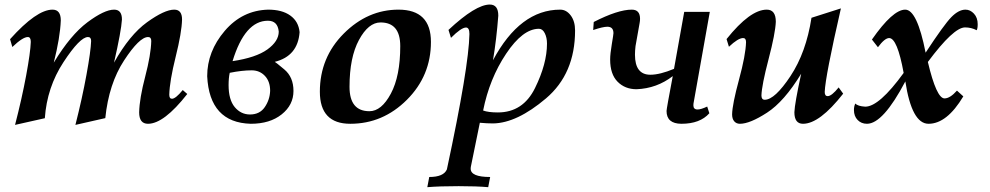

<svg xmlns="http://www.w3.org/2000/svg" viewBox="-20 -524 4268 828"><path d="M305.2 14.6Q334.5 -100.6 353 -202.1Q371.6 -303.7 373 -347.2Q373 -364.3 359.4 -364.3Q324.7 -364.3 253.7 -255.9Q182.6 -147.5 173.3 -14.2L44.9 14.6Q74.2 -98.6 92.8 -198.5Q111.3 -298.3 112.8 -343.3Q112.8 -364.3 100.1 -364.3Q78.1 -364.3 33.2 -321.3L23.4 -355Q137.7 -482.4 206.5 -482.4Q242.2 -482.4 242.2 -436Q239.3 -362.3 211.9 -253.9Q284.2 -373.5 357.2 -428Q430.2 -482.4 472.2 -482.4Q505.9 -482.4 505.9 -439.9Q502.9 -390.1 471.7 -253.9Q538.6 -373.5 614 -428Q689.5 -482.4 731.4 -482.4Q765.1 -482.4 765.1 -439.9Q763.7 -383.8 737.5 -278.8Q711.4 -173.8 710 -115.7Q710 -98.1 721.7 -98.1Q737.3 -98.1 768.1 -135.7L787.6 -118.7Q687 9.8 618.2 9.8Q580.1 9.8 580.1 -39.6Q581.5 -99.6 606.2 -193.8Q630.9 -288.1 632.3 -347.2Q632.3 -364.3 618.7 -364.3Q581.1 -364.3 515.1 -263.4Q449.2 -162.6 434.1 -14.6Z M1061.5 9.8Q883.3 4.9 873.5 -195.3Q873.5 -302.2 949.2 -390.9Q1024.9 -479.5 1136.7 -482.4Q1196.8 -482.4 1232.2 -456.8Q1267.6 -431.2 1272 -385.3Q1264.6 -282.2 1165 -257.3Q1167 -257.3 1206.3 -224.4Q1245.6 -191.4 1245.6 -131.8Q1245.6 -71.3 1194.8 -30.8Q1144 9.8 1061.5 9.8ZM982.9 -260.3Q1084 -275.4 1133.1 -310.8Q1182.1 -346.2 1182.1 -387.7Q1177.7 -434.6 1135.3 -434.6Q1036.1 -434.6 982.9 -260.3ZM1058.1 -30.3Q1100.1 -30.3 1121.8 -62Q1143.6 -93.8 1145 -132.3Q1145 -172.9 1122.3 -196.8Q1099.6 -220.7 1065.4 -220.7Q1023.9 -220.7 970.7 -210Q965.8 -187.5 965.8 -157.2Q965.8 -93.8 992.4 -62Q1019 -30.3 1058.1 -30.3Z M1573.2 -44.4Q1625 -44.4 1665.5 -120.1Q1706.1 -195.8 1706.1 -325.2Q1706.1 -427.2 1621.1 -427.2Q1568.8 -427.2 1528.1 -351.8Q1487.3 -276.4 1487.3 -149.4Q1487.3 -44.4 1573.2 -44.4ZM1490.7 9.8Q1359.4 9.8 1359.4 -128.4Q1359.4 -275.9 1462.4 -379.2Q1565.4 -482.4 1698.7 -482.4Q1838.4 -482.4 1838.4 -343.3Q1838.4 -197.3 1734.9 -93.8Q1631.3 9.8 1490.7 9.8Z M2127 -39.1Q2235.4 -39.1 2287.1 -144Q2338.9 -249 2338.9 -335.9Q2338.9 -361.8 2329.3 -380.9Q2319.8 -399.9 2304.2 -399.9Q2234.4 -399.9 2162.6 -292.2Q2090.8 -184.6 2063.5 -47.4Q2085.9 -39.1 2127 -39.1ZM2085.4 283.2Q2035.6 278.8 1958 278.8Q1875 278.8 1822.8 283.2L1831.1 239.3Q1893.1 239.3 1907.2 206.5Q2002 -235.8 2004.4 -377.4Q2004.4 -405.3 1989.7 -405.3Q1969.2 -405.3 1924.8 -360.8L1914.1 -395Q2031.2 -504.4 2092.3 -504.4Q2128.9 -504.4 2128.9 -456.5Q2121.1 -353.5 2106 -264.2Q2222.7 -482.4 2396 -482.4Q2422.4 -482.4 2441.2 -457.5Q2460 -432.6 2460 -392.6Q2460 -206.1 2334.5 -99.6Q2209 6.8 2106.4 8.3Q2080.1 8.3 2049.3 5.4L2010.3 196.3L2009.8 203.6Q2009.8 239.3 2093.8 239.3Z M2918.5 9.8Q2854.5 9.3 2854.5 -45.4Q2854.5 -54.7 2881.3 -195.8Q2812.5 -142.6 2725.1 -139.2Q2675.3 -139.2 2643.3 -171.6Q2611.3 -204.1 2611.3 -267.1Q2611.3 -291.5 2618.4 -333.5Q2625.5 -375.5 2625.5 -380.9Q2625.5 -408.7 2599.1 -408.7Q2580.1 -408.7 2538.1 -394.5L2540.5 -429.2Q2644.5 -482.4 2704.6 -482.4Q2740.2 -482.4 2740.2 -442.9Q2740.2 -434.1 2738.3 -424.3L2720.7 -325.2Q2718.3 -304.7 2718.3 -288.1Q2718.3 -201.7 2784.7 -201.7Q2825.7 -201.7 2886.7 -227.1L2930.7 -472.7H3041L2970.7 -77.6L2970.2 -69.8Q2970.2 -51.8 2988.3 -51.8Q3002.9 -51.8 3029.8 -64.5L3039.1 -35.6Q2999 9.8 2918.5 9.8Z M3442.9 9.8Q3405.8 9.8 3405.8 -40Q3407.2 -78.1 3435.1 -206.1Q3361.8 -85.9 3287.8 -38.1Q3213.9 9.8 3170.9 9.8Q3155.8 9.8 3146.5 -0.7Q3137.2 -11.2 3137.2 -30.8Q3138.2 -74.7 3167 -180.7Q3195.8 -286.6 3197.3 -342.3Q3197.3 -359.9 3184.6 -359.9Q3163.1 -359.9 3123.5 -322.3L3113.3 -355.5Q3214.8 -482.4 3286.6 -482.4Q3325.7 -482.4 3325.7 -430.2Q3323.7 -380.4 3294.4 -268.6Q3265.1 -156.7 3263.7 -112.3Q3263.7 -93.8 3277.8 -93.8Q3321.3 -93.8 3388.9 -195.8Q3456.5 -297.9 3479.5 -447.3L3606.4 -487.8Q3539.1 -194.3 3536.6 -127.4Q3536.6 -109.4 3549.3 -109.4Q3566.4 -109.4 3596.7 -147L3616.2 -120.1Q3514.6 9.8 3442.9 9.8Z M3984.4 9.8Q3912.1 9.8 3884.3 -172.9Q3788.1 9.8 3718.8 9.8Q3694.3 9.8 3678.5 -6.6Q3662.6 -22.9 3662.6 -49.8Q3662.6 -65.4 3668.5 -77.6Q3679.2 -65.9 3711.4 -64Q3771.5 -64 3877 -209.5Q3849.6 -359.9 3814.5 -359.9Q3795.4 -359.9 3766.1 -320.3L3740.2 -353.5Q3830.1 -482.4 3883.8 -482.4Q3935.1 -482.4 3971.7 -296.9Q4050.8 -417.5 4082.5 -450Q4114.3 -482.4 4143.6 -482.4Q4164.1 -482.4 4180.2 -465.1Q4196.3 -447.8 4196.3 -419.4Q4196.3 -400.9 4191.9 -393.6Q4168.9 -405.8 4141.6 -405.8Q4092.3 -405.8 3981.4 -256.8Q4018.6 -99.6 4053.2 -99.6Q4077.1 -99.6 4106.9 -133.3L4134.3 -108.4Q4063.5 9.8 3984.4 9.8Z"/></svg>

Font: Kelvinch
Style: Bold Italic
Weight: 700
Italic angle: -10°
Designer: Paul James Miller
Foundry: High-Logic / Made with FontCreator
Version: Version 3.30 September 23, 2016